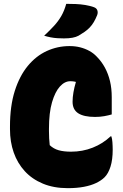

<svg xmlns="http://www.w3.org/2000/svg" viewBox="-20 -960 640 1000"><path d="M333 20Q260 20 203.5 -3.5Q147 -27 109 -68.5Q71 -110 51.5 -165.5Q32 -221 32 -287V-301Q32 -408 57 -486.5Q82 -565 125 -617Q168 -669 224 -694.5Q280 -720 342 -720Q372 -720 397.5 -713.5Q423 -707 445 -695Q467 -683 483 -666Q509 -640 526.5 -607.5Q544 -575 553 -537Q562 -499 562 -454Q562 -431 562 -408.5Q562 -386 562 -364Q545 -359 523 -355Q501 -351 475 -351Q417 -351 387.5 -370Q358 -389 358 -430Q358 -453 362.5 -479Q367 -505 375 -532Q383 -559 393 -584L398 -525Q382 -532 371 -534.5Q360 -537 346 -537Q317 -537 292 -509.5Q267 -482 251 -427.5Q235 -373 235 -289V-278Q235 -259 236 -239.5Q237 -220 239 -204Q259 -185 285.5 -177.5Q312 -170 350 -170Q410 -170 463 -191Q516 -212 556 -250H560Q562 -244 563.5 -236Q565 -228 565.5 -219Q566 -210 566.5 -200.5Q567 -191 567 -181Q567 -128 555.5 -92Q544 -56 525 -37Q508 -20 481 -7Q454 6 417 13Q380 20 333 20ZM325 -940Q349 -940 374.5 -939Q400 -938 424 -934Q448 -930 468 -923Q483 -918 487 -906Q491 -894 486 -881Q478 -861 468.5 -845Q459 -829 447 -816.5Q435 -804 420.5 -794Q406 -784 389 -774Q376 -767 357.5 -763.5Q339 -760 313 -760Q298 -760 280 -761Q262 -762 244 -765.5Q226 -769 210 -774Q240 -802 262 -826Q284 -850 299.5 -877Q315 -904 325 -940Z"/></svg>

Font: Recursive Monospace Casual Black
Style: Regular
Weight: 900
Version: Version 1.047